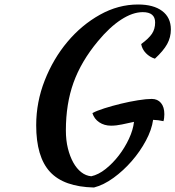

<svg xmlns="http://www.w3.org/2000/svg" viewBox="-20 -758 780 854"><path d="M655 -318Q681 -318 696 -300Q711 -282 711 -250Q711 -242 710 -233.5Q709 -225 707 -219Q686 -224 661 -225Q655 -181 629 -132.5Q603 -84 566 -41.5Q529 1 485 33Q441 65 398 76Q264 73 202.5 6.5Q141 -60 141 -201Q141 -304 179 -400.5Q217 -497 280 -572Q343 -647 424.5 -692.5Q506 -738 594 -738Q663 -738 701.5 -709Q740 -680 740 -627Q740 -592 723.5 -562Q707 -532 669 -497Q646 -504 629 -521.5Q612 -539 608 -562Q642 -587 656 -608Q670 -629 670 -658Q670 -704 615 -704Q570 -704 518.5 -670.5Q467 -637 415 -574Q341 -485 307 -390.5Q273 -296 273 -178Q273 -134 282 -98Q291 -62 306 -35Q321 -8 341.5 8Q362 24 386 26Q418 19 450 -6.5Q482 -32 508.5 -66.5Q535 -101 553.5 -140.5Q572 -180 576 -216Q548 -210 522.5 -204.5Q497 -199 474 -199Q444 -199 421.5 -214Q399 -229 391 -255Q409 -265 443.5 -276Q478 -287 517 -296.5Q556 -306 593.5 -312Q631 -318 655 -318Z"/></svg>

Font: Sweet Mavka Script
Style: Regular
Weight: 500
Designer: Pablo Impallari/Anastassiya Vishnevskaya
Foundry: Pablo Impallari/ Anastassiya Vishnevskaya
Version: Version 2.0/www.impallari.com/   behance.net/sweetcherry